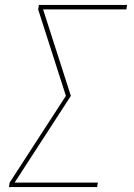

<svg xmlns="http://www.w3.org/2000/svg" viewBox="-20 -755 540 775"><path d="M16 0 19 -18 246 -368 134 -717 137 -735H493L490 -717H154L266 -368L39 -18H375L372 0Z"/></svg>

Font: Iosevka Term Curly Thin
Style: Italic
Weight: 100
Italic angle: -9°
Designer: Belleve Invis
Foundry: Belleve Invis
Version: Version 32.3.0